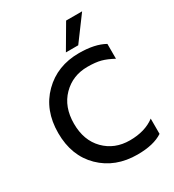

<svg xmlns="http://www.w3.org/2000/svg" viewBox="-211 -1006 1026 1132"><g transform="rotate(-30 302.5 -439.5)"><path d="M407 -725H323L418 -887H527ZM389 8Q238 8 142 -86Q46 -180 46 -335.5Q46 -491 142.5 -587Q239 -683 387 -683Q495 -683 560 -646V-545Q516 -569 480.5 -578.5Q445 -588 390 -588Q289 -588 221.5 -519.5Q154 -451 154 -337Q154 -223 221 -155Q288 -87 391.5 -87Q495 -87 561 -137V-33Q499 8 389 8Z"/></g></svg>

Font: Hind Guntur Medium
Style: Regular
Weight: 500
Designer: Manushi Parikh, Hitesh Malaviya
Foundry: Indian Type Foundry
Version: Version 1.000;PS 1.0;hotconv 1.0.86;makeotf.lib2.5.63406; tt